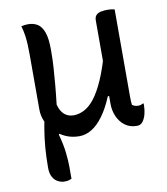

<svg xmlns="http://www.w3.org/2000/svg" viewBox="-83 -608 766 881"><g transform="rotate(-10 300.0 -167.0)"><path d="M118 -157H163L173 -26L158 -13Q172 38 176 77Q180 116 180 139Q180 161 180 171.5Q180 182 180 197Q173 200 166 202Q159 204 147 204Q131 204 116 196Q101 188 92 171.5Q83 155 83 128Q83 79 86.5 35Q90 -9 98 -56Q106 -103 118 -157ZM106 -536Q132 -536 150.5 -524.5Q169 -513 179.5 -484.5Q190 -456 190 -403V-398Q190 -357 187.5 -320Q185 -283 181.5 -242Q178 -201 172 -150Q180 -119 197.5 -103.5Q215 -88 241 -88Q265 -88 290 -100.5Q315 -113 338.5 -143Q362 -173 384.5 -224Q407 -275 428 -351V-147H410Q388 -94 362 -58.5Q336 -23 308 -6Q280 11 250 11Q216 11 187.5 -1.5Q159 -14 136.5 -36Q114 -58 102 -85Q90 -112 90 -141Q90 -204 90 -267.5Q90 -331 90 -394Q90 -421 89 -443Q88 -465 85 -486.5Q82 -508 75 -532Q83 -534 90 -535Q97 -536 106 -536ZM476 -538Q486 -538 494.5 -537Q503 -536 510 -534Q510 -433 510 -331Q510 -229 510 -127Q510 -115 510.5 -106Q511 -97 512 -89Q524 -80 539 -80Q546 -80 551.5 -81.5Q557 -83 562 -86H566Q566 -84 566 -81Q566 -78 566 -75Q566 -56 561 -36.5Q556 -17 546 -3.5Q536 10 520 10H517Q486 10 463.5 -6.5Q441 -23 428.5 -50.5Q416 -78 416 -111Q416 -208 416 -305Q416 -402 416 -499Q416 -515 424 -523.5Q432 -532 446 -535Q460 -538 476 -538Z"/></g></svg>

Font: Recursive Monospace Casual
Style: Regular
Weight: 400
Version: Version 1.047